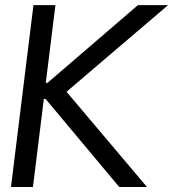

<svg xmlns="http://www.w3.org/2000/svg" viewBox="-20 -748 692 768"><path d="M23.9 0H111.8L155.3 -352.1L162.1 -352.5L457 0H567.9L246.1 -380.9L652.3 -727.5H531.7L169.9 -416.5H163.1L201.7 -727.5H113.8Z"/></svg>

Font: Guggenheim Sans Display
Style: Italic
Weight: 400
Italic angle: -7°
Designer: Modified by Tom Baber under direction of Pentagram Design 2023
Foundry: rsms
Version: Version 1.001;Glyphs 3.1.2 (3151)